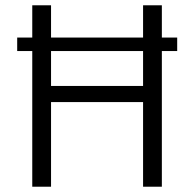

<svg xmlns="http://www.w3.org/2000/svg" viewBox="-20 -706 734 726"><path d="M102 0V-686H173V-381H521V-686H592V0H521V-320H173V0ZM45 -513V-564H650V-513Z"/></svg>

Font: Chivo ExtraLight
Style: Regular
Weight: 250
Designer: Hector Gatti
Foundry: Omnibus-Type
Version: Version 2.002